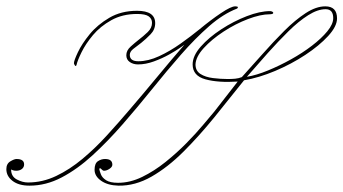

<svg xmlns="http://www.w3.org/2000/svg" viewBox="-100 -578 1082 605"><path d="M641 -558Q649 -558 649.5 -555.5Q650 -553 647 -551Q603 -534 559 -495.5Q515 -457 470 -405.5Q425 -354 379.5 -297.5Q334 -241 287 -187Q240 -133 192 -89Q144 -45 94.5 -19Q45 7 -7 7Q-41 7 -60.5 -8Q-80 -23 -80 -45Q-80 -62 -67.5 -69.5Q-55 -77 -48 -77Q-24 -77 -24 -60Q-24 -51 -31 -45.5Q-38 -40 -49 -40Q-56 -40 -60.5 -42Q-65 -44 -65 -44Q-65 -22 -47 -12.5Q-29 -3 -12 -3Q34 -3 77 -23.5Q120 -44 160 -77.5Q200 -111 237 -151.5Q274 -192 308 -232Q351 -282 396 -336.5Q441 -391 481 -437Q481 -437 467.5 -427.5Q454 -418 432.5 -406Q411 -394 385 -384.5Q359 -375 335 -375Q320 -375 309 -382.5Q298 -390 298 -404Q298 -419 312 -431.5Q326 -444 335 -451Q352 -464 365.5 -477Q379 -490 379 -506Q379 -519 368.5 -526.5Q358 -534 332 -534Q286 -534 251 -514.5Q216 -495 193 -467.5Q170 -440 157 -413.5Q144 -387 141 -373Q140 -370 138 -370Q137 -370 135 -373.5Q133 -377 133 -379Q133 -387 145.5 -413.5Q158 -440 182.5 -470Q207 -500 244.5 -522Q282 -544 332 -544Q389 -544 389 -505Q389 -485 374.5 -470Q360 -455 345 -443Q330 -432 319.5 -423.5Q309 -415 309 -405Q309 -385 336 -385Q367 -385 401.5 -401Q436 -417 469 -440.5Q502 -464 529 -486Q564 -515 596 -536.5Q628 -558 641 -558ZM925 -558Q962 -558 962 -520Q962 -495 934 -464.5Q906 -434 862 -405Q818 -376 767 -354.5Q716 -333 669 -325Q623 -267 575.5 -208.5Q528 -150 478.5 -100.5Q429 -51 377.5 -21.5Q326 8 273 7Q239 6 218.5 -8.5Q198 -23 198 -43Q198 -63 208.5 -70Q219 -77 231 -77Q254 -77 254 -59Q254 -52 245 -46Q236 -40 228 -40Q224 -40 220.5 -44Q217 -48 215 -48Q213 -48 213 -44Q214 -39 218 -28.5Q222 -18 234.5 -10Q247 -2 272 -2Q310 -2 348 -20.5Q386 -39 421.5 -67.5Q457 -96 487.5 -127Q518 -158 540.5 -185Q563 -212 575 -226Q580 -232 601.5 -260Q623 -288 649 -321Q588 -317 547.5 -328Q507 -339 507 -375Q507 -402 532.5 -431Q558 -460 597 -485.5Q636 -511 677.5 -527Q719 -543 751 -543Q754 -543 757.5 -541.5Q761 -540 761 -537Q761 -535 757.5 -534Q754 -533 750 -533Q721 -533 681.5 -518Q642 -503 604.5 -478.5Q567 -454 542 -426.5Q517 -399 516 -375Q516 -355 531.5 -345Q547 -335 571 -332Q595 -329 618 -329Q630 -329 641 -330Q652 -331 662 -335Q693 -369 727 -407.5Q761 -446 795.5 -480.5Q830 -515 863 -536.5Q896 -558 925 -558ZM678 -336Q708 -341 744.5 -356Q781 -371 817 -391Q853 -411 883 -434Q913 -457 931.5 -479.5Q950 -502 950 -521Q950 -549 926 -549Q901 -549 871 -530Q841 -511 809 -479.5Q777 -448 743.5 -410.5Q710 -373 678 -336Z"/></svg>

Font: Kapakana Light
Style: Regular
Weight: 300
Designer: Kyosuke Nagai
Version: Version 1.000